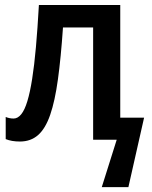

<svg xmlns="http://www.w3.org/2000/svg" viewBox="-20 -561 609 771"><path d="M462.9 -88.4H558.6L495.6 190.4H388.7L448.7 0H354V-450.7H232.9Q224.6 -329.1 212.6 -242.2Q200.7 -155.3 181.6 -100.1Q162.6 -44.9 133.1 -18.8Q103.5 7.3 60.1 7.3Q43.5 7.3 29.1 4.9Q14.6 2.4 2.9 -2.4V-91.3Q9.8 -88.4 17.8 -86.7Q25.9 -85 34.7 -85Q51.3 -85 65.2 -102.1Q79.1 -119.1 89.8 -154.5Q100.6 -189.9 109.1 -243.9Q117.7 -297.9 124.3 -372.1Q130.9 -446.3 136.2 -541H462.9Z"/></svg>

Font: Open Sans SemiCondensed SemiBold
Style: Regular
Weight: 600
Width: 4
Designer: Monotype Design Team
Foundry: Monotype Imaging Inc.
Version: Version 3.000